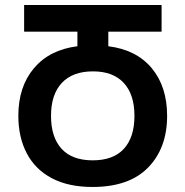

<svg xmlns="http://www.w3.org/2000/svg" viewBox="-20 -734 738 764"><path d="M348 10Q252 10 186 -25Q120 -60 86.5 -124Q53 -188 53 -273Q53 -389 115 -462.5Q177 -536 288 -550V-608H76V-714H623V-608H411V-550Q523 -536 584 -462.5Q645 -389 645 -273Q645 -145 569.5 -67.5Q494 10 348 10ZM349 -96Q431 -96 473 -142Q515 -188 515 -273Q515 -358 472.5 -404Q430 -450 350 -450Q269 -450 226 -404Q183 -358 183 -273Q183 -188 225 -142Q267 -96 349 -96Z"/></svg>

Font: Noto Sans Georgian SemiCondensed SemiBold
Style: Regular
Weight: 600
Width: 4
Designer: Monotype Design Team, Akaki Razmadze
Foundry: Google LLC
Version: Version 2.005; ttfautohint (v1.8.4.7-5d5b)